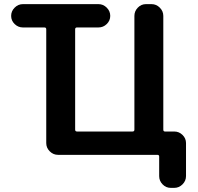

<svg xmlns="http://www.w3.org/2000/svg" viewBox="-20 -750 960 930"><path d="M779 -113H824Q847 -113 864 -96.5Q881 -80 881 -57V103Q881 126 864 143Q847 160 824 160H807Q784 160 767.5 143Q751 126 751 103V8Q751 0 742 0H261Q238 0 221 -17Q204 -34 204 -57V-608Q204 -617 195 -617H91Q68 -617 51 -633.5Q34 -650 34 -673Q34 -696 51 -713Q68 -730 91 -730H457Q480 -730 497 -713Q514 -696 514 -673Q514 -650 497 -633.5Q480 -617 457 -617H353Q344 -617 344 -608V-122Q344 -113 353 -113H622Q631 -113 631 -122V-673Q631 -696 647.5 -713Q664 -730 687 -730H714Q737 -730 754 -713Q771 -696 771 -673V-122Q771 -113 779 -113Z"/></svg>

Font: Rounded Mplus 1c Bold
Style: Bold
Weight: 700
Version: Version 1.059.20150529